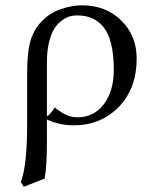

<svg xmlns="http://www.w3.org/2000/svg" viewBox="-20 -462 569 725"><path d="M409.7 -198.7Q409.7 -256.3 399.4 -297.1Q389.2 -337.9 369.9 -360.8Q350.6 -383.8 326.4 -393.8Q302.2 -403.8 270.5 -403.8Q255.9 -403.8 241.9 -399.7Q228 -395.5 212.2 -383.5Q196.3 -371.6 184.6 -353Q172.9 -334.5 165 -302Q157.2 -269.5 157.2 -227.5V-23.4Q163.1 -24.9 172.1 -35.9Q181.2 -46.9 186.5 -56.2Q211.9 -36.1 231.4 -27.6Q251 -19 272.5 -19Q334.5 -19 372.1 -68.6Q409.7 -118.2 409.7 -198.7ZM148.4 212.4 69.8 243.2 58.6 225.6Q82.5 163.6 82.5 7.3V-184.1Q82.5 -233.4 87.2 -268.8Q91.8 -304.2 101.6 -326.4Q111.3 -348.6 118.9 -359.4Q126.5 -370.1 139.2 -383.3Q168.5 -413.1 209.7 -427.5Q251 -441.9 290 -441.9Q379.9 -441.9 438 -384.5Q496.1 -327.1 496.1 -241.2Q496.1 -127.9 428.5 -58.3Q360.8 11.2 258.3 11.2Q204.1 11.2 157.2 -10.7V66.4Q157.2 169.9 148.4 212.4Z"/></svg>

Font: Libertinage
Style: b
Weight: 400
Designer: OSP
Foundry: OSP
Version: Version 1.0; 2008; OFL relea